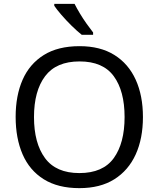

<svg xmlns="http://www.w3.org/2000/svg" viewBox="-20 -964 821 994"><path d="M720 -358Q720 -247 682.5 -164.5Q645 -82 572 -36Q499 10 391 10Q280 10 206.5 -36Q133 -82 97 -165Q61 -248 61 -359Q61 -469 97 -551Q133 -633 206.5 -679Q280 -725 392 -725Q499 -725 572 -679.5Q645 -634 682.5 -551.5Q720 -469 720 -358ZM156 -358Q156 -223 213 -145.5Q270 -68 391 -68Q513 -68 569 -145.5Q625 -223 625 -358Q625 -493 569 -569.5Q513 -646 392 -646Q271 -646 213.5 -569.5Q156 -493 156 -358ZM366 -944Q377 -922 393.5 -894.5Q410 -867 428.5 -841Q447 -815 462 -796V-784H403Q380 -802 351 -830.5Q322 -859 297.5 -887.5Q273 -916 261 -934V-944Z"/></svg>

Font: Noto Sans PhagsPa
Style: Regular
Weight: 400
Designer: Monotype Design Team
Foundry: Monotype Imaging Inc.
Version: Version 2.004; ttfautohint (v1.8.4.7-5d5b)